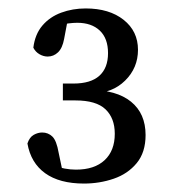

<svg xmlns="http://www.w3.org/2000/svg" viewBox="-20 -853 410 455"><path d="M179 -418Q121 -418 87 -442.5Q53 -467 45 -513Q50 -528 60 -533.5Q70 -539 80 -539Q94 -539 104 -529.5Q114 -520 119 -491L131 -434L105 -461Q120 -456 133.5 -453.5Q147 -451 160 -451Q204 -451 228 -473.5Q252 -496 252 -536Q252 -573 230 -594Q208 -615 159 -615H129V-655H154Q195 -655 215.5 -673.5Q236 -692 236 -727Q236 -762 216.5 -780.5Q197 -799 163 -799Q154 -799 142 -797.5Q130 -796 113 -791L142 -814L132 -761Q128 -739 117.5 -729Q107 -719 93 -719Q83 -719 73.5 -724.5Q64 -730 59 -740Q63 -772 80.5 -792.5Q98 -813 125 -823Q152 -833 183 -833Q239 -833 273 -806Q307 -779 307 -735Q307 -692 276.5 -662Q246 -632 199 -632L192 -640Q256 -640 290.5 -612Q325 -584 325 -533Q325 -492 304 -466.5Q283 -441 249.5 -429.5Q216 -418 179 -418Z"/></svg>

Font: Source Serif 4 Variable
Style: Regular
Weight: 400
Designer: Frank Grießhammer
Foundry: Adobe
Version: Version 4.005;hotconv 1.1.0;makeotfexe 2.6.0